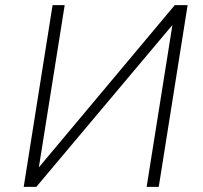

<svg xmlns="http://www.w3.org/2000/svg" viewBox="-20 -725 786 745"><path d="M72 0 184 -705H231L131 -77H132L658 -705H708L596 0H549L649 -628L121 0Z"/></svg>

Font: Nunito Sans 7pt SemiCondensed ExtraLight
Style: Italic
Weight: 250
Width: 4
Italic angle: -9°
Designer: Vernon Adams
Foundry: Vernon Adams
Version: Version 3.101;gftools[0.9.27]